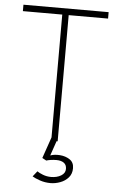

<svg xmlns="http://www.w3.org/2000/svg" viewBox="-59 -701 598 952"><g transform="rotate(5 240.5 -225.0)"><path d="M214.5 -628H18.5V-660H442.5V-628H246.5V0H214.5ZM229 209.5Q201 209.5 175.8 200.8Q150.5 192 138 184L159.5 157Q169 164 188.2 171.5Q207.5 179 229 179Q258.5 179 279 166.5Q299.5 154 299.5 133Q299.5 112.5 285.8 102.8Q272 93 249 93Q233.5 93 219.5 95.2Q205.5 97.5 198.5 100L178 89L216 -21L243.5 -7L216 73Q236.5 65.5 264.2 67.5Q292 69.5 313 83.5Q334 97.5 334 126.5Q334 154.5 317.8 173Q301.5 191.5 277.2 200.5Q253 209.5 229 209.5Z"/></g></svg>

Font: League Spartan Thin Thin
Style: Regular
Weight: 250
Version: Version 2.002